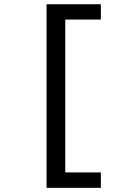

<svg xmlns="http://www.w3.org/2000/svg" viewBox="-20 -734 640 912"><path d="M459 158.2H201.2V-713.9H459V-641.1H290V85H459Z"/></svg>

Font: TypoPRO Noto Mono
Style: Regular
Weight: 400
Designer: Monotype Design Team
Foundry: Monotype Imaging Inc.
Version: Version 1.00